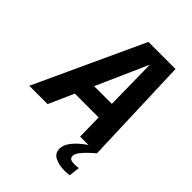

<svg xmlns="http://www.w3.org/2000/svg" viewBox="-295 -871 1230 1230"><g transform="rotate(45 320.0 -256.0)"><path d="M-28.5 0 312.5 -738.5H558L584 0H432L429 -171H213.5L137.5 0ZM267 -292H427.5L422 -641.5ZM568.5 148 560.5 222Q550.5 223.5 538.2 224.2Q526 225 513.5 225Q465.5 225 429.2 207.2Q393 189.5 393 148.5Q393 117.5 412.8 89Q432.5 60.5 459.5 37.2Q486.5 14 508 0H584Q568 12.5 544.8 34.2Q521.5 56 503.2 79.5Q485 103 485 120.5Q485 138.5 497.5 145Q510 151.5 530 151.5Q539.5 151.5 549.8 150.5Q560 149.5 568.5 148Z"/></g></svg>

Font: Epilogue
Style: Bold Italic
Weight: 700
Italic angle: -12°
Designer: Tyler Finck
Foundry: Etcetera Type Co
Version: Version 2.111; ttfautohint (v1.8.3)